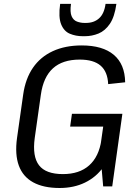

<svg xmlns="http://www.w3.org/2000/svg" viewBox="-20 -936 693 964"><path d="M279.2 7.9Q198.6 7.9 146.8 -20.4Q95 -48.8 74.6 -104.4Q54.1 -160.1 65.4 -242.5L96.5 -461.9Q107.8 -541 145.4 -595.8Q183.1 -650.6 245.4 -679.3Q307.7 -707.9 390.2 -707.9Q495.5 -707.9 551.3 -660.8Q607 -613.7 608.4 -522.8L523.1 -513.7Q520.4 -575.9 485.3 -606.3Q450.2 -636.8 380.2 -636.8Q294.2 -636.8 245.9 -593Q197.6 -549.2 185.2 -460.8L154.3 -242.4Q141.9 -150.5 175.9 -106.2Q209.9 -61.9 295.9 -61.9Q378.5 -61.9 427.6 -105.6Q476.8 -149.4 489 -233L541.9 -211.5Q532.6 -144.9 497.6 -95.8Q462.7 -46.6 406.7 -19.3Q350.8 7.9 279.2 7.9ZM481.9 -186.3 504.3 -343.6 526 -300.3H332.2L341.2 -364.5H594.4L543.5 -0.2H498ZM395.1 -754.2Q360.4 -754.2 330.7 -766.6Q301.1 -778.9 286.9 -814.3Q272.7 -849.6 282 -916.5H336.4Q330.7 -875.4 339.5 -854.9Q348.3 -834.5 366.5 -827.7Q384.7 -820.9 404 -820.9H411.7Q452 -820.9 477.6 -844.1Q503.3 -867.2 510 -916.5H564.4Q555.4 -851.3 531.5 -816.2Q507.5 -781.1 474.7 -767.7Q441.9 -754.2 405.5 -754.2Z"/></svg>

Font: Pathway Extreme 8pt Thin
Style: Italic
Weight: 100
Italic angle: -8°
Designer: Eduardo Rodriguez Tunni
Foundry: Eduardo Rodriguez Tunni
Version: Version 1.000